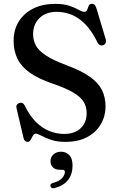

<svg xmlns="http://www.w3.org/2000/svg" viewBox="-20 -734 630 1015"><path d="M325.5 16Q281 16 249.5 5Q218 -6 198.2 -16.8Q178.5 -27.5 170.5 -27.5Q161.5 -27.5 156.8 -21Q152 -14.5 148 -5.8Q144 3 139 9.5Q134 16 125 16Q117 16 111.8 10.8Q106.5 5.5 104 -6L67 -163.5Q65 -173 69 -179.8Q73 -186.5 82 -189.5Q91.5 -192.5 99 -188.8Q106.5 -185 111.5 -174.5Q138 -120.5 171.2 -88Q204.5 -55.5 242.2 -40.8Q280 -26 319 -26Q375 -26 406.5 -56.2Q438 -86.5 438 -135Q438.5 -166 424.5 -192Q410.5 -218 371.5 -242.2Q332.5 -266.5 258 -292Q183 -317.5 138 -349.5Q93 -381.5 72.5 -423Q52 -464.5 52 -518Q52 -577 79.5 -620.8Q107 -664.5 156.2 -689Q205.5 -713.5 271 -713.5Q318 -713.5 348 -703Q378 -692.5 396.2 -682Q414.5 -671.5 426 -671.5Q437 -671.5 440.8 -682Q444.5 -692.5 449 -703.2Q453.5 -714 466 -714Q475 -714 480.5 -708.2Q486 -702.5 490.5 -688L539 -526Q542 -515.5 538.2 -507Q534.5 -498.5 525.5 -495Q515.5 -492 508 -495.8Q500.5 -499.5 495.5 -509.5Q466 -570 431.2 -605.5Q396.5 -641 358.5 -656.2Q320.5 -671.5 280.5 -671.5Q223 -671.5 189 -638.8Q155 -606 155 -553Q155 -521.5 169.2 -494.2Q183.5 -467 221.8 -441.5Q260 -416 330.5 -389.5Q408.5 -361 453.8 -329.2Q499 -297.5 518.5 -258.8Q538 -220 538 -170Q537.5 -119 512.8 -76.8Q488 -34.5 440.8 -9.2Q393.5 16 325.5 16ZM296.5 163.5Q272 163.5 259.5 150.5Q247 137.5 247 118.5Q247 96 263 82Q279 68 302.5 68Q329 68 346.2 86Q363.5 104 363.5 141.5Q363.5 187 339.8 217.5Q316 248 269.5 260Q260 262.5 254.5 260Q249 257.5 247 251Q245 245.5 248.2 240.2Q251.5 235 260.5 233Q282 227.5 295.8 218Q309.5 208.5 316.2 197Q323 185.5 323 175Q323 163.5 310 163.5Z"/></svg>

Font: Fraunces 10pt
Style: Regular
Weight: 400
Version: Version 1.000;[b76b70a41]